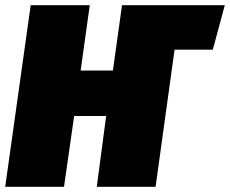

<svg xmlns="http://www.w3.org/2000/svg" viewBox="-28 -718 884 738"><path d="M836 -698 790 -527H643L570 0H344L380 -272H257L218 0H-8L90 -698H317L282 -447H406L441 -698Z"/></svg>

Font: Fira Sans Ultra
Style: Italic
Weight: 950
Italic angle: -8°
Designer: Carrois Corporate & Edenspiekermann AG
Foundry: Carrois Corporate GbR & Edenspiekermann AG
Version: Version 4.203;PS 004.203;hotconv 1.0.88;makeotf.lib2.5.64775